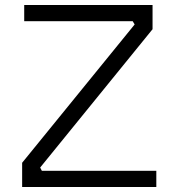

<svg xmlns="http://www.w3.org/2000/svg" viewBox="-20 -750 697 770"><path d="M606.9 0H68.8V-97.2L520 -651.9L512.2 -665H77.1V-730H591.8V-632.8L141.1 -78.1L147.9 -64.9H606.9Z"/></svg>

Font: Sora Light
Style: Regular
Weight: 300
Designer: Jonathan Barnbrook, Julián Moncada
Foundry: Barnbrook Fonts
Version: Version 2.000